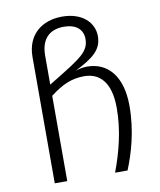

<svg xmlns="http://www.w3.org/2000/svg" viewBox="-84 -812 733 878"><g transform="rotate(-10 283.0 -372.5)"><path d="M337 -500C312 -500 294 -494 282 -490C372 -535 410 -568 410 -629C410 -692 357 -745 264 -745C171 -745 99 -691 99 -586V0H157V-396C215 -441 260 -459 316 -459C387 -459 438 -411 438 -290C438 -188 413 -90 379 0H437C466 -72 497 -171 497 -290C497 -430 431 -500 337 -500ZM157 -448V-582C157 -662 199 -698 264 -698C320 -698 352 -670 352 -626C352 -568 312 -543 188 -467Z"/></g></svg>

Font: FiraGO Light
Style: Regular
Weight: 300
Designer: bBox Type
Foundry: bBox Type GmbH
Version: Version 1.001;PS 001.001;hotconv 1.0.88;makeotf.lib2.5.64775